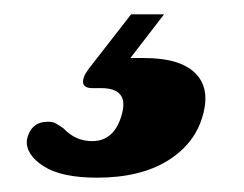

<svg xmlns="http://www.w3.org/2000/svg" viewBox="-20 -27 341 268"><path d="M163 -7H209L162 54Q170.5 54 181 54Q231 54 252.2 74.8Q273.5 95.5 263.5 132.5Q253 173 214.5 197Q176 221 115.5 221Q65.5 221 40.5 204.8Q15.5 188.5 17.5 168Q23 143.5 45.5 143Q53 142.5 58.2 145.5Q63.5 148.5 69 152.5Q85.5 170 108.5 170Q140.5 170 150.5 131Q159.5 96 121 96H109Q97 96 96 88.5Q95 81 103.5 69.5Z"/></svg>

Font: Fraunces 72pt S050 Black
Style: Italic
Weight: 900
Italic angle: -16°
Version: Version 1.000; ttfautohint (v1.8.3)